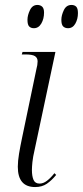

<svg xmlns="http://www.w3.org/2000/svg" viewBox="-20 -746 335 776"><path d="M122 10Q52 10 52 -72Q52 -95 57 -125Q62 -155 69 -188L127 -466Q132 -484 132 -498Q132 -512 121.5 -519Q111 -526 82 -526H68L71 -536H204L120 -141Q113 -111 111 -91Q109 -71 109 -59Q109 -34 115.5 -19Q122 -4 140 -4Q155 -4 170 -15.5Q185 -27 200 -46L207 -39Q189 -17 169.5 -3.5Q150 10 122 10ZM255 -632Q243 -632 235.5 -639Q228 -646 228 -666Q228 -684 238 -705Q248 -726 269 -726Q281 -726 288 -719Q295 -712 295 -693Q295 -669 284.5 -650.5Q274 -632 255 -632ZM117 -632Q105 -632 98 -639Q91 -646 91 -666Q91 -684 101 -705Q111 -726 131 -726Q143 -726 150.5 -719Q158 -712 158 -695Q158 -670 147 -651Q136 -632 117 -632Z"/></svg>

Font: Noto Serif Display ExtraCondensed Light
Style: Italic
Weight: 300
Width: 2
Italic angle: -12°
Designer: Monotype Design Team
Foundry: Monotype Imaging Inc.
Version: Version 2.009